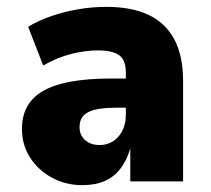

<svg xmlns="http://www.w3.org/2000/svg" viewBox="-20 -529 614 560"><path d="M220 11Q172 11 132 -10.5Q92 -32 68 -69Q44 -106 44 -153Q44 -204 72 -236.5Q100 -269 158 -284.5Q216 -300 306 -300H365V-215H321Q293 -215 272.5 -212Q252 -209 238.5 -202.5Q225 -196 218.5 -185Q212 -174 212 -158Q212 -135 228 -120.5Q244 -106 271 -106Q292 -106 309 -116.5Q326 -127 336.5 -147Q347 -167 347 -194V-318Q347 -354 327.5 -368Q308 -382 265 -382Q230 -382 189 -372Q148 -362 106 -338L62 -451Q94 -470 131 -482.5Q168 -495 208.5 -502Q249 -509 290 -509Q363 -509 412.5 -486Q462 -463 488 -415Q514 -367 514 -293V0H360V-96Q350 -62 332 -38Q314 -14 286.5 -1.5Q259 11 220 11Z"/></svg>

Font: Nunito Sans 10pt SemiCondensed Black
Style: Regular
Weight: 900
Width: 4
Designer: Vernon Adams
Foundry: Vernon Adams
Version: Version 3.101;gftools[0.9.27]